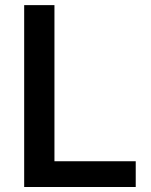

<svg xmlns="http://www.w3.org/2000/svg" viewBox="-20 -748 605 768"><path d="M76.7 0V-727.5H197.8V-103H522.9V0Z"/></svg>

Font: Inter Cardless
Style: Medium
Weight: 500
Designer: Rasmus Andersson
Foundry: rsms
Version: Version 4.001;git-9221beed3